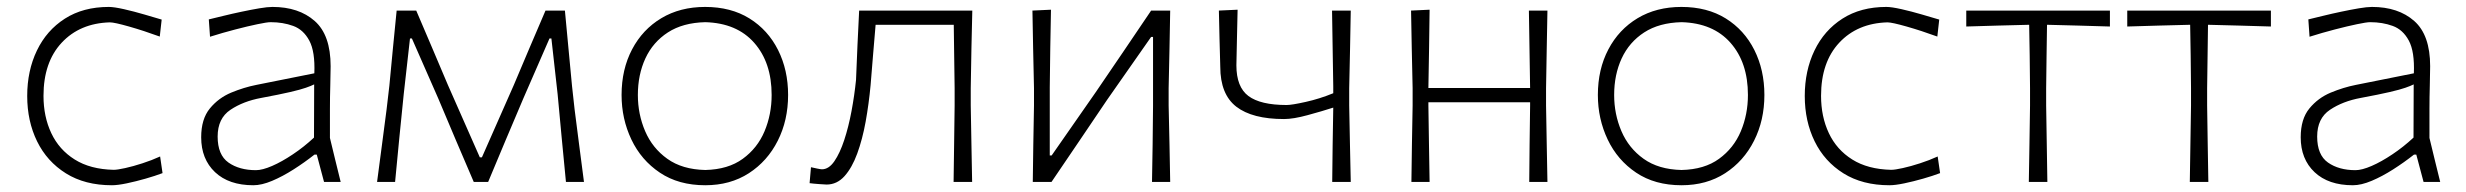

<svg xmlns="http://www.w3.org/2000/svg" viewBox="-20 -525 7115 554"><path d="M303 9.5Q225 9.5 170.2 -24.8Q115.5 -59 87 -117.2Q58.5 -175.5 58.5 -248Q58.5 -321 86.5 -379.2Q114.5 -437.5 167.2 -471.2Q220 -505 294 -505Q309 -505 337.8 -498.5Q366.5 -492 396.5 -483.2Q426.5 -474.5 446.5 -468.5L441 -419.5Q394.5 -436.5 352.2 -448.5Q310 -460.5 297 -460.5Q210.5 -458 158 -401.8Q105.5 -345.5 105.5 -248.5Q105.5 -188.5 128 -140.8Q150.5 -93 195.5 -64.8Q240.5 -36.5 308 -35Q318.5 -35 341.2 -40Q364 -45 391 -53.8Q418 -62.5 442 -73.5L449 -25.5Q428 -17.5 400 -9.5Q372 -1.5 345.8 4Q319.5 9.5 303 9.5Z M711 9.5Q640.5 9.5 600.5 -28.2Q560.5 -66 560.5 -129Q560.5 -181.5 585.5 -212Q610.5 -242.5 647.2 -257.8Q684 -273 719.5 -280L887 -313.5Q889.5 -376 872.5 -407.8Q855.5 -439.5 826 -450.2Q796.5 -461 761 -461Q750.5 -461 723 -455.2Q695.5 -449.5 659 -440Q622.5 -430.5 586 -419L582.5 -469Q599 -473 624.5 -479.2Q650 -485.5 677.2 -491.2Q704.5 -497 728.2 -501Q752 -505 766 -505Q842 -505 888 -464.5Q934 -424 934 -334Q934 -312.5 933 -278.5Q932 -244.5 932 -211V-127Q939.5 -95 946.8 -65.8Q954 -36.5 963 0H915L894 -79H887.5Q859 -56.5 827.2 -36.2Q795.5 -16 765.2 -3.2Q735 9.5 711 9.5ZM718.5 -34Q737 -34 765.2 -46.2Q793.5 -58.5 825.2 -79.8Q857 -101 886 -128L886.5 -281.5Q877.5 -277 862.5 -271.8Q847.5 -266.5 817.5 -259.5Q787.5 -252.5 734 -242.5Q682 -233 645 -208.2Q608 -183.5 608 -131Q608 -78 639.2 -56Q670.5 -34 718.5 -34Z M1068 0Q1075 -54 1082 -106.2Q1089 -158.5 1095.5 -209.5L1103.5 -278Q1108.5 -332 1113.8 -386.2Q1119 -440.5 1124.5 -494.5H1181Q1204 -441 1227 -386.8Q1250 -332.5 1272.5 -279.5L1364.5 -71H1370.5L1462.5 -279.5Q1485 -333 1508 -387Q1531 -441 1554 -494.5H1610Q1615 -441.5 1620.2 -386Q1625.5 -330.5 1630.5 -277L1638 -209Q1644.5 -159 1651.2 -106.2Q1658 -53.5 1665 0H1613Q1607 -62.5 1600.8 -126.5Q1594.5 -190.5 1589 -253L1571 -414H1565.5L1490.5 -242Q1465 -182 1439.2 -121Q1413.5 -60 1388.5 0H1347Q1321 -60.5 1295.2 -121Q1269.5 -181.5 1244.5 -241L1168.5 -414H1163L1145 -254Q1138.5 -190.5 1132.2 -127Q1126 -63.5 1120 0Z M2015 9.5Q1938 9.5 1884 -26.8Q1830 -63 1801.8 -122.5Q1773.5 -182 1773.5 -251Q1773.5 -325 1803.8 -382.5Q1834 -440 1888.2 -472.5Q1942.5 -505 2014.5 -505Q2089 -505 2142.5 -471.8Q2196 -438.5 2225 -380.8Q2254 -323 2254 -251Q2254 -178 2224.2 -119Q2194.5 -60 2140.8 -25.2Q2087 9.5 2015 9.5ZM2015 -34.5Q2081 -36 2123.2 -66.8Q2165.5 -97.5 2186 -146.2Q2206.5 -195 2206.5 -251Q2206.5 -344.5 2156.2 -401.5Q2106 -458.5 2015 -461Q1950.5 -459.5 1907.2 -431.5Q1864 -403.5 1842.2 -356.5Q1820.5 -309.5 1820.5 -251Q1820.5 -195.5 1841.5 -146.5Q1862.5 -97.5 1905.5 -66.8Q1948.5 -36 2015 -34.5Z M2365 7.5Q2361 7.5 2344 6.2Q2327 5 2316 3.5L2320 -42.5Q2328.5 -40.5 2338.5 -38.5Q2348.5 -36.5 2351.5 -36.5Q2371.5 -36.5 2387.5 -59.8Q2403.5 -83 2416 -121Q2428.5 -159 2437 -204.5Q2445.5 -250 2450 -294.5Q2452 -344.5 2454.2 -395.2Q2456.5 -446 2459 -494.5H2785.5Q2784 -439 2783 -386Q2782 -333 2781 -270.5V-220.5Q2782 -159.5 2783 -107.8Q2784 -56 2785 0H2731.5Q2732 -56 2733 -107.8Q2734 -159.5 2734.5 -220.5V-270.5Q2734 -321 2733.2 -365Q2732.5 -409 2732 -453.5H2506.5Q2503 -411 2499.2 -367.2Q2495.5 -323.5 2492 -279Q2487 -225.5 2477.8 -174.2Q2468.5 -123 2453.5 -82Q2438.5 -41 2416.8 -16.8Q2395 7.5 2365 7.5Z M2960 0Q2960.5 -56 2961.5 -107.8Q2962.5 -159.5 2963.5 -220.5V-270.5Q2962 -333 2961 -385.8Q2960 -438.5 2959 -494.5L3012.5 -497Q3011.5 -441 3010.5 -388Q3009.5 -335 3009 -273V-76.5H3014.5L3142 -259.5Q3182 -317.5 3222 -377Q3262 -436.5 3301.5 -494.5H3356.5Q3355.5 -438.5 3354.5 -385.8Q3353.5 -333 3352 -270.5V-220.5Q3353.5 -159.5 3354.5 -107.8Q3355.5 -56 3356.5 0H3304Q3305 -55.5 3305.8 -107.2Q3306.5 -159 3307 -219.5V-418.5H3301.5L3174.5 -237Q3134.5 -177.5 3094.2 -118.2Q3054 -59 3014 0Z M3824 0Q3824.5 -54.5 3825.2 -105Q3826 -155.5 3827 -214.5Q3794.5 -204 3753.2 -192.8Q3712 -181.5 3685 -181.5Q3593.5 -181.5 3547.2 -217.2Q3501 -253 3501 -332.5Q3499.5 -374 3498.8 -413.8Q3498 -453.5 3497 -494.5L3551 -497Q3550 -456.5 3549.2 -416.8Q3548.5 -377 3547.5 -336.5Q3547.5 -274 3582.2 -248Q3617 -222 3692.5 -222Q3707.5 -222 3747.8 -231Q3788 -240 3827 -256V-275.5Q3826 -336.5 3825.2 -388.2Q3824.5 -440 3823.5 -494.5H3877.5Q3876.5 -439 3875.5 -386Q3874.5 -333 3873 -270.5V-220.5Q3874 -159.5 3875.2 -107.8Q3876.5 -56 3877.5 0Z M4052.5 0Q4053 -56 4054 -107.8Q4055 -159.5 4056 -220.5V-270.5Q4054.5 -333 4053.5 -386Q4052.5 -439 4051.5 -494.5L4105 -497Q4104.5 -440.5 4103.5 -387Q4102.5 -333.5 4101.5 -271H4395Q4394 -333 4393.2 -386Q4392.5 -439 4391.5 -494.5H4445Q4444 -439 4443 -386Q4442 -333 4441 -270.5V-220.5Q4442 -159.5 4443 -107.8Q4444 -56 4445 0H4392.5Q4393 -56 4393.5 -107.8Q4394 -159.5 4395 -220.5V-230H4101.5V-220.5Q4102.5 -159.5 4103.2 -107.8Q4104 -56 4105 0Z M4832 9.5Q4755 9.5 4701 -26.8Q4647 -63 4618.8 -122.5Q4590.5 -182 4590.5 -251Q4590.5 -325 4620.8 -382.5Q4651 -440 4705.2 -472.5Q4759.5 -505 4831.5 -505Q4906 -505 4959.5 -471.8Q5013 -438.5 5042 -380.8Q5071 -323 5071 -251Q5071 -178 5041.2 -119Q5011.5 -60 4957.8 -25.2Q4904 9.5 4832 9.5ZM4832 -34.5Q4898 -36 4940.2 -66.8Q4982.5 -97.5 5003 -146.2Q5023.5 -195 5023.5 -251Q5023.5 -344.5 4973.2 -401.5Q4923 -458.5 4832 -461Q4767.5 -459.5 4724.2 -431.5Q4681 -403.5 4659.2 -356.5Q4637.5 -309.5 4637.5 -251Q4637.5 -195.5 4658.5 -146.5Q4679.5 -97.5 4722.5 -66.8Q4765.5 -36 4832 -34.5Z M5432 9.5Q5354 9.5 5299.2 -24.8Q5244.5 -59 5216 -117.2Q5187.5 -175.5 5187.5 -248Q5187.5 -321 5215.5 -379.2Q5243.5 -437.5 5296.2 -471.2Q5349 -505 5423 -505Q5438 -505 5466.8 -498.5Q5495.5 -492 5525.5 -483.2Q5555.5 -474.5 5575.5 -468.5L5570 -419.5Q5523.5 -436.5 5481.2 -448.5Q5439 -460.5 5426 -460.5Q5339.5 -458 5287 -401.8Q5234.5 -345.5 5234.5 -248.5Q5234.5 -188.5 5257 -140.8Q5279.5 -93 5324.5 -64.8Q5369.5 -36.5 5437 -35Q5447.5 -35 5470.2 -40Q5493 -45 5520 -53.8Q5547 -62.5 5571 -73.5L5578 -25.5Q5557 -17.5 5529 -9.5Q5501 -1.5 5474.8 4Q5448.5 9.5 5432 9.5Z M5834 0Q5835 -56 5835.8 -107.8Q5836.5 -159.5 5837.5 -220.5V-270.5Q5837 -321 5836.5 -365Q5836 -409 5835 -453.5Q5791.5 -452.5 5745 -451.2Q5698.5 -450 5653.5 -448.5V-494.5H6068V-448.5Q6022.5 -450 5975.8 -451.2Q5929 -452.5 5886.5 -453.5Q5886 -409 5885.2 -365Q5884.5 -321 5884 -270.5V-220.5Q5885 -159.5 5885.8 -107.8Q5886.5 -56 5887.5 0Z M6298.5 0Q6299.5 -56 6300.2 -107.8Q6301 -159.5 6302 -220.5V-270.5Q6301.5 -321 6301 -365Q6300.5 -409 6299.5 -453.5Q6256 -452.5 6209.5 -451.2Q6163 -450 6118 -448.5V-494.5H6532.5V-448.5Q6487 -450 6440.2 -451.2Q6393.5 -452.5 6351 -453.5Q6350.5 -409 6349.8 -365Q6349 -321 6348.5 -270.5V-220.5Q6349.5 -159.5 6350.2 -107.8Q6351 -56 6352 0Z M6769 9.5Q6698.5 9.5 6658.5 -28.2Q6618.5 -66 6618.5 -129Q6618.5 -181.5 6643.5 -212Q6668.5 -242.5 6705.2 -257.8Q6742 -273 6777.5 -280L6945 -313.5Q6947.5 -376 6930.5 -407.8Q6913.5 -439.5 6884 -450.2Q6854.5 -461 6819 -461Q6808.5 -461 6781 -455.2Q6753.5 -449.5 6717 -440Q6680.5 -430.5 6644 -419L6640.5 -469Q6657 -473 6682.5 -479.2Q6708 -485.5 6735.2 -491.2Q6762.5 -497 6786.2 -501Q6810 -505 6824 -505Q6900 -505 6946 -464.5Q6992 -424 6992 -334Q6992 -312.5 6991 -278.5Q6990 -244.5 6990 -211V-127Q6997.5 -95 7004.8 -65.8Q7012 -36.5 7021 0H6973L6952 -79H6945.5Q6917 -56.5 6885.2 -36.2Q6853.5 -16 6823.2 -3.2Q6793 9.5 6769 9.5ZM6776.5 -34Q6795 -34 6823.2 -46.2Q6851.5 -58.5 6883.2 -79.8Q6915 -101 6944 -128L6944.5 -281.5Q6935.5 -277 6920.5 -271.8Q6905.5 -266.5 6875.5 -259.5Q6845.5 -252.5 6792 -242.5Q6740 -233 6703 -208.2Q6666 -183.5 6666 -131Q6666 -78 6697.2 -56Q6728.5 -34 6776.5 -34Z"/></svg>

Font: Commissioner Loud ExtraLight
Style: Regular
Weight: 200
Designer: Kostas Bartsokas
Foundry: Kostas Bartsokas
Version: Version 1.000; ttfautohint (v1.8.3)